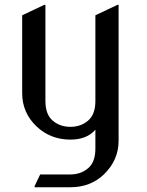

<svg xmlns="http://www.w3.org/2000/svg" viewBox="-20 -577 616 807"><path d="M73.2 -185.5V-512.7L166 -556.6H170.9V-152.3Q170.9 -96.2 201.4 -70.1Q231.9 -43.9 275.9 -43.9Q319.8 -43.9 350.3 -70.1Q380.9 -96.2 380.9 -152.3V-512.7L473.6 -556.6H478.5V14.6Q478.5 95.2 418 154.8Q361.3 210 275.9 210H125.5V205.1L148.9 156.2H275.9Q319.8 156.2 350.6 129.9Q380.9 104 380.9 47.9V-31.7Q344.7 9.8 275.9 9.8Q192.4 9.8 133.8 -45.4Q73.2 -103 73.2 -185.5Z"/></svg>

Font: Nova Slim
Style: Book
Weight: 400
Version: Version 2.000